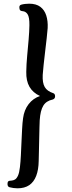

<svg xmlns="http://www.w3.org/2000/svg" viewBox="-20 -776 388 1040"><path d="M74.6 244Q63.8 244 52.5 242.4Q41.3 240.8 31.4 238.2Q20.6 234.9 20.6 220.3Q20.6 209.8 25.1 206.1Q29.5 202.4 43.1 202.1Q52.3 201.5 61.3 196.2Q70.2 191 77.4 175.4Q84.6 159.9 88 129Q91.4 100.8 93.1 65.3Q94.7 29.7 96.4 -7.2Q98.1 -44.2 99.8 -77.7Q101.5 -111.1 104.9 -135.1Q110.6 -180 134.9 -211.7Q159.3 -243.4 196.8 -256Q158.4 -273.4 139.7 -305.8Q121.1 -338.2 122.3 -387.2Q122.9 -427.8 127.1 -472.8Q131.3 -517.7 135 -560.9Q138.7 -604.1 139.3 -638.9Q139.9 -683.2 129.4 -698.9Q118.9 -714.6 102.3 -715.5Q92.9 -716.1 88.9 -720.9Q84.8 -725.7 84.8 -737Q84.8 -748 95.9 -750.9Q105 -753.5 116.4 -754.7Q127.9 -756 138 -756Q175.9 -756 198.5 -739Q221 -722 230.5 -692.3Q240.1 -662.6 238.2 -623.9Q237 -603.8 233 -569.7Q229 -535.7 224.6 -497.6Q220.3 -459.6 216.4 -425.5Q212.6 -391.4 211.4 -370.6Q209.2 -326.9 222.4 -304.5Q235.5 -282.2 267.6 -271.6Q273.8 -269.9 276.1 -264.9Q278.4 -259.9 278.4 -254.9Q278.4 -247 274.9 -243Q271.5 -238.9 265.6 -236.9Q230.7 -229.8 214.7 -203.8Q198.6 -177.8 195.1 -124.8Q194.4 -111.7 193.7 -85.2Q193.1 -58.7 192.4 -26.5Q191.7 5.6 191 37.7Q190.3 69.7 189.6 96Q188.9 143.4 176.1 176.7Q163.3 210 138.3 227Q113.2 244 74.6 244Z"/></svg>

Font: Briem Hand Thin
Style: Regular
Weight: 100
Designer: Gunnlaugur SE Briem, Eben Sorkin
Foundry: Sorkin Type Co.
Version: Version 1.003